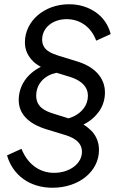

<svg xmlns="http://www.w3.org/2000/svg" viewBox="-20 -777 569 902"><path d="M227 105C351 105 445 28 445 -72C445 -106 434 -136 411 -161C400 -172 387 -183 372 -192C403 -207 427 -228 445 -253C464 -280 473 -310 473 -343C473 -411 425 -463 344 -488L253 -516C224 -526 178 -540 178 -591C178 -646 227 -687 293 -687C357 -687 409 -649 432 -586L500 -617C489 -660 465 -695 429 -720C392 -745 351 -757 304 -757C188 -757 97 -678 97 -578C97 -548 107 -521 128 -497C139 -484 153 -473 172 -463C171 -462 171 -462 170 -462C107 -430 68 -374 68 -307C68 -246 108 -197 200 -169L279 -145C313 -135 365 -116 365 -64C365 -8 307 35 234 35C163 35 108 -9 81 -78L13 -47C40 46 119 105 227 105ZM302 -221 225 -245C196 -255 150 -272 150 -328C150 -369 172 -403 208 -422C219 -428 232 -432 246 -435L308 -416C341 -406 393 -382 393 -327C393 -286 368 -251 328 -231C320 -227 311 -224 302 -221Z"/></svg>

Font: Plus Jakarta Sans
Style: Italic
Weight: 400
Italic angle: -8°
Designer: Gumpita Rahayu
Foundry: Tokotype
Version: Version 2.071;gftools[0.9.30]